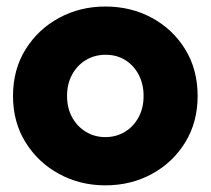

<svg xmlns="http://www.w3.org/2000/svg" viewBox="-20 -555 640 583"><path d="M299.8 7.8Q223.1 7.8 159.4 -26.9Q95.7 -61.5 57.6 -122.8Q19.5 -184.1 19.5 -263.7Q19.5 -343.8 57.6 -405Q95.7 -466.3 159.4 -500.7Q223.1 -535.2 299.8 -535.2Q377.9 -535.2 441.4 -500.7Q504.9 -466.3 542.5 -405Q580.1 -343.8 580.1 -263.7Q580.1 -184.1 542.5 -122.8Q504.9 -61.5 441.4 -26.9Q377.9 7.8 299.8 7.8ZM299.8 -138.7Q332.5 -138.7 358.9 -154.5Q385.3 -170.4 400.6 -198.5Q416 -226.6 416 -263.7Q416 -299.3 401.4 -327.6Q386.7 -356 360.8 -372.3Q335 -388.7 300.8 -388.7Q267.6 -388.7 241 -372.8Q214.4 -356.9 199 -328.6Q183.6 -300.3 183.6 -263.7Q183.6 -226.6 199.2 -198.5Q214.8 -170.4 241.2 -154.5Q267.6 -138.7 299.8 -138.7Z"/></svg>

Font: Reddit Sans Black
Style: Regular
Weight: 900
Version: Version 1.014